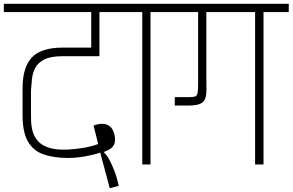

<svg xmlns="http://www.w3.org/2000/svg" viewBox="-56 -860 1530 1004"><path d="M301 -34Q225 -34 171 -53Q117 -72 89 -122Q61 -172 62 -265Q62 -282 62 -307Q62 -332 62 -357Q62 -382 62 -398Q62 -508 110.5 -559.5Q159 -611 270 -611H421V-797H-36V-840H623V-797H464V-566Q426 -566 396.5 -566Q367 -566 338 -566Q309 -566 270 -566Q209 -566 175.5 -549Q142 -532 128 -504.5Q114 -477 111 -445.5Q108 -414 106 -385Q106 -373 106 -352.5Q106 -332 106 -311Q106 -290 106 -278Q106 -258 106.5 -231Q107 -204 114 -176Q121 -148 140.5 -124.5Q160 -101 198.5 -88Q237 -75 301 -78Q318 -79 346 -82Q374 -85 404.5 -91.5Q435 -98 457 -107Q451 -134 445.5 -155Q440 -176 433 -203Q444 -208 459.5 -211Q475 -214 491 -211.5Q507 -209 520.5 -197.5Q534 -186 541 -161Q544 -151 545.5 -138Q547 -125 543.5 -112Q540 -99 528 -87.5Q516 -76 490 -67L488 -62Q501 -52 515 -26.5Q529 -1 542.5 34.5Q556 70 565 112L518 124L468 -62Q433 -50 387.5 -42Q342 -34 301 -34Z M551 -797V-840H868V-797H731V0H688V-797Z M980 -475V-797H796V-840H1454V-797H1322V0H1278V-797H1023V-572V-476Q1023 -428 1023.5 -396Q1024 -364 1017 -344.5Q1010 -325 989 -316.5Q968 -308 924 -308H858V-352H928Q952 -352 963 -355Q974 -358 977 -373.5Q980 -389 980 -424Z"/></svg>

Font: Matangi Light
Style: Regular
Weight: 300
Designer: Prashant Pant
Foundry: The Graphic Ant
Version: Version 3.002